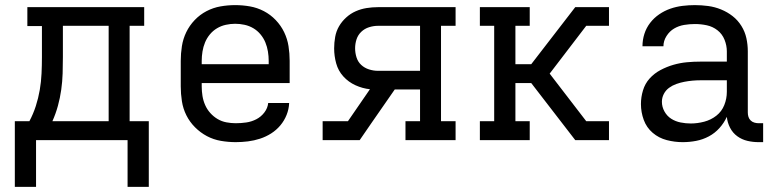

<svg xmlns="http://www.w3.org/2000/svg" viewBox="-20 -548 3040 751"><path d="M38 183V-74H95Q110 -102 120 -133Q130 -164 135.5 -196Q141 -228 142.5 -260.5Q144 -293 144 -325V-446H87V-520H544V-447H487V-74H562V183H479V0H121V183ZM185 -74H405V-447H226V-325Q226 -293 225 -261Q224 -229 219.5 -197Q215 -165 206.5 -134Q198 -103 185 -74Z M902 8Q873 8 844 3Q815 -2 789.5 -15.5Q764 -29 743 -50Q722 -71 709 -97Q696 -123 691.5 -152Q687 -181 687 -210V-310Q687 -339 691.5 -367.5Q696 -396 708.5 -422Q721 -448 741.5 -469.5Q762 -491 788 -504.5Q814 -518 842.5 -523Q871 -528 900 -528Q929 -528 957.5 -523Q986 -518 1012 -504.5Q1038 -491 1058.5 -469.5Q1079 -448 1091.5 -422Q1104 -396 1108.5 -367.5Q1113 -339 1113 -310V-223H769V-210Q769 -191 772 -172.5Q775 -154 782.5 -137Q790 -120 802.5 -106Q815 -92 831 -82.5Q847 -73 865.5 -69.5Q884 -66 902 -66Q923 -66 943.5 -69Q964 -72 982.5 -81.5Q1001 -91 1014 -108Q1027 -125 1029 -145H1111Q1110 -121 1101 -98.5Q1092 -76 1076.5 -57.5Q1061 -39 1040.5 -26Q1020 -13 997 -5.5Q974 2 950 5Q926 8 902 8ZM769 -297H1031V-310Q1031 -328 1028 -346.5Q1025 -365 1018 -382Q1011 -399 999 -413.5Q987 -428 971 -437.5Q955 -447 936.5 -451Q918 -455 900 -455Q882 -455 863.5 -451Q845 -447 829 -437.5Q813 -428 801 -413.5Q789 -399 782 -382Q775 -365 772 -346.5Q769 -328 769 -310Z M1242 0V-74H1341L1427 -199Q1398 -202 1370.5 -214.5Q1343 -227 1323 -249Q1303 -271 1295 -300Q1287 -329 1287 -359Q1287 -381 1291 -403.5Q1295 -426 1306 -445Q1317 -464 1334 -479.5Q1351 -495 1371.5 -504Q1392 -513 1414 -516.5Q1436 -520 1458 -520H1762V-447H1705V-74H1762V0H1566V-74H1623V-198H1524L1431 -64L1387 0ZM1458 -271H1623V-447H1458Q1441 -447 1423.5 -441.5Q1406 -436 1393 -423.5Q1380 -411 1374.5 -394Q1369 -377 1369 -359Q1369 -341 1374.5 -323.5Q1380 -306 1393 -294Q1406 -282 1423.5 -276.5Q1441 -271 1458 -271Z M1857 0V-74H1913V-447H1857V-520H2052V-447H1996V-297H2058L2230 -520H2362V-447H2273L2130 -260L2273 -74H2362V0H2230L2058 -223H1996V-74H2052V0Z M2651 8H2650Q2619 8 2588 0Q2557 -8 2533 -28.5Q2509 -49 2498 -79Q2487 -109 2487 -141Q2487 -168 2495 -194.5Q2503 -221 2521 -241Q2539 -261 2563.5 -274Q2588 -287 2614 -294.5Q2640 -302 2666.5 -304.5Q2693 -307 2721 -307H2823V-347Q2823 -370 2814 -392.5Q2805 -415 2786.5 -429.5Q2768 -444 2745 -449Q2722 -454 2698 -454Q2677 -454 2656 -450.5Q2635 -447 2617 -436.5Q2599 -426 2587 -407Q2575 -388 2575 -367H2493Q2493 -392 2500.5 -415.5Q2508 -439 2523 -458.5Q2538 -478 2558.5 -492Q2579 -506 2602 -514Q2625 -522 2649.5 -525Q2674 -528 2698 -528Q2724 -528 2750 -524.5Q2776 -521 2800.5 -511Q2825 -501 2845.5 -485Q2866 -469 2880 -446.5Q2894 -424 2899.5 -398.5Q2905 -373 2905 -347V-108Q2905 -99 2907.5 -91Q2910 -83 2916 -77Q2922 -71 2930.5 -68.5Q2939 -66 2947 -66H2965V8H2947Q2925 8 2903.5 3Q2882 -2 2864 -15Q2846 -28 2835.5 -48.5Q2825 -69 2823 -91Q2812 -67 2794 -47Q2776 -27 2752.5 -14.5Q2729 -2 2703 3Q2677 8 2651 8ZM2682 -65Q2708 -65 2734.5 -72Q2761 -79 2782 -95.5Q2803 -112 2813 -137Q2823 -162 2823 -189V-234H2721Q2704 -234 2688 -232.5Q2672 -231 2656.5 -228Q2641 -225 2625.5 -219.5Q2610 -214 2597 -204.5Q2584 -195 2576.5 -180.5Q2569 -166 2569 -150Q2569 -130 2579 -112Q2589 -94 2605.5 -83.5Q2622 -73 2642 -69Q2662 -65 2682 -65Z"/></svg>

Font: Iosevka Plex Etoile
Style: Regular
Weight: 400
Designer: Belleve Invis
Foundry: Belleve Invis
Version: Version 25.1.1; ttfautohint (v1.8.4)